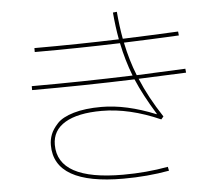

<svg xmlns="http://www.w3.org/2000/svg" viewBox="-56 -865 1113 968"><g transform="rotate(-5 500.0 -380.5)"><path d="M725 -269 726 -271Q664 -371 629 -454Q367 -445 110 -445V-465Q362 -465 621 -474Q590 -554 572 -642Q363 -635 140 -635V-655Q362 -655 568 -662Q556 -727 550 -799L570 -801Q576 -728 588 -663Q727 -668 869 -675L871 -655Q732 -648 592 -643Q611 -551 642 -474Q725 -477 889 -485L891 -465Q812 -461 650 -455Q690 -358 758 -255L746 -241Q590 -310 450 -310Q329 -310 264.5 -271.5Q200 -233 200 -160Q200 20 530 20Q648 20 758 0L762 20Q651 40 530 40Q180 40 180 -160Q180 -188 190 -214Q200 -240 226 -268Q252 -296 309.5 -313Q367 -330 450 -330Q576 -330 725 -269Z"/></g></svg>

Font: Mplus 1p Thin
Style: Regular
Weight: 250
Version: Version 1.061